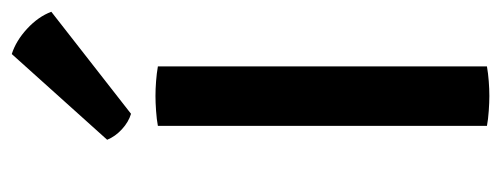

<svg xmlns="http://www.w3.org/2000/svg" viewBox="-276 -550 831 318"><g transform="rotate(-90 139.0 -391.5)"><path d="M89 -545Q99.5 -547 113.8 -548Q128 -549 138.5 -549Q150 -549 163 -548Q176 -547 187.5 -545V0Q176 2 163 3Q150 4 138.5 4Q128 4 113.8 3Q99.5 2 89 0ZM208 -787Q230 -780 250 -761.5Q270 -743 278 -721.5L109 -589.5Q95.5 -593.5 83.5 -604.5Q71.5 -615.5 66 -629Z"/></g></svg>

Font: Signika Negative SC
Style: Regular
Weight: 400
Designer: Anna Giedryś
Foundry: Anna Giedryś
Version: Version 2.000; ttfautohint (v1.8.3) -l 8 -r 50 -G 200 -x 9 -